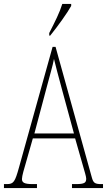

<svg xmlns="http://www.w3.org/2000/svg" viewBox="-22 -951 541 971"><path d="M227 -784V-771H232C270 -818 319 -886 338 -921V-931H293C279 -886 257 -843 227 -784ZM-2 0H165V-20H143C100 -20 89 -28 89 -46C89 -61 101 -101 109 -128L144 -251H358L398 -111C405 -86 414 -58 414 -48C414 -27 406 -20 362 -20H342V0H499V-20H492C458 -20 450 -25 442 -55L259 -714H244L74 -104C54 -32 47 -20 13 -20H-2ZM152 -276 214 -509C229 -567 245 -619 251 -653C259 -620 272 -570 293 -493L352 -276Z"/></svg>

Font: Noto Serif Bengali ExtraCondensed Thin
Style: Regular
Weight: 100
Width: 2
Designer: Juan Bruce, Universal Thirst, Indian Type Foundry and the Monotype Design Team.
Foundry: Monotype Imaging Inc.
Version: Version 2.003